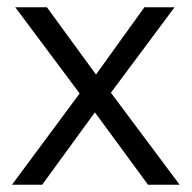

<svg xmlns="http://www.w3.org/2000/svg" viewBox="-20 -508 527 528"><path d="M13 0 199 -251 22 -488H109L244 -303L377 -488H460L285 -253L474 0H387L241 -199L96 0Z"/></svg>

Font: Rosa Sans Light
Style: Regular
Weight: 300
Designer: Pentagram / MCKL
Foundry: Pentagram / MCKL
Version: Version 1.005;September 16, 2019;FontCreator 11.5.0.2425 64-